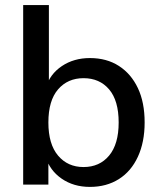

<svg xmlns="http://www.w3.org/2000/svg" viewBox="-20 -725 631 754"><path d="M333 9Q269 9 222 -23.5Q175 -56 159 -110H170V0H71V-705H172V-381H160Q176 -434 223 -465.5Q270 -497 333 -497Q399 -497 447 -466Q495 -435 521.5 -379Q548 -323 548 -244Q548 -167 521.5 -109.5Q495 -52 446.5 -21.5Q398 9 333 9ZM308 -69Q371 -69 408.5 -114Q446 -159 446 -244Q446 -330 408.5 -374Q371 -418 308 -418Q246 -418 208 -374Q170 -330 170 -244Q170 -159 208 -114Q246 -69 308 -69Z"/></svg>

Font: Nunito Sans 12pt SemiBold
Style: Regular
Weight: 600
Designer: Vernon Adams
Foundry: Vernon Adams
Version: Version 3.101;gftools[0.9.27]